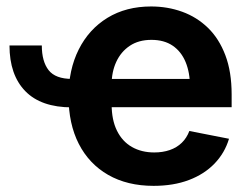

<svg xmlns="http://www.w3.org/2000/svg" viewBox="-20 -573 787 603"><path d="M206.1 -235.8Q108.9 -235.8 59.3 -286.9Q9.8 -337.9 9.8 -430.2H111.3Q111.3 -379.9 132.8 -352.5Q154.3 -325.2 206.1 -325.2ZM462.4 10.7Q379.9 10.7 319.8 -23.7Q259.8 -58.1 227.5 -121.1Q195.3 -184.1 195.3 -270Q195.3 -354 227.3 -417.7Q259.3 -481.4 317.6 -517.1Q376 -552.7 454.6 -552.7Q506.3 -552.7 552.2 -536.1Q598.1 -519.5 633.1 -485.6Q668 -451.7 687.7 -399.7Q707.5 -347.7 707.5 -276.4V-236.3H255.4V-325.2H640.1L576.7 -300.3Q576.7 -344.7 563 -377.9Q549.3 -411.1 522.5 -429.4Q495.6 -447.8 455.6 -447.8Q415.5 -447.8 387.7 -429.2Q359.9 -410.6 345.2 -378.9Q330.6 -347.2 330.6 -308.1V-245.6Q330.6 -196.3 347.4 -162.4Q364.3 -128.4 394.5 -111.3Q424.8 -94.2 464.4 -94.2Q491.2 -94.2 513.2 -101.8Q535.2 -109.4 550.8 -124.5Q566.4 -139.6 574.7 -161.6L699.2 -137.2Q686 -92.8 653.8 -59.3Q621.6 -25.9 573.2 -7.6Q524.9 10.7 462.4 10.7Z"/></svg>

Font: Inter
Style: 650
Weight: 650
Designer: Rasmus Andersson
Foundry: rsms
Version: Version 4.001;git-66647c0bb